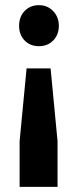

<svg xmlns="http://www.w3.org/2000/svg" viewBox="-20 -566 280 744"><path d="M54 -466Q54 -501 75.5 -523.5Q97 -546 131 -546Q164 -546 186 -523Q208 -500 208 -466Q208 -431 186 -409Q164 -387 131 -387Q97 -387 75.5 -409Q54 -431 54 -466ZM203 158H56V-19L83 -301H176L203 -19Z"/></svg>

Font: Gontserrat SemiBold
Style: Regular
Weight: 600
Designer: Julieta Ulanovsky
Foundry: Julieta Ulanovsky
Version: Version 6.001